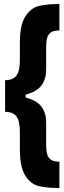

<svg xmlns="http://www.w3.org/2000/svg" viewBox="-20 -823 328 977"><path d="M81.1 -513.7V-604.5Q81.1 -695.3 108.4 -738.5Q135.7 -781.7 176.3 -792.2Q216.8 -802.7 282.2 -802.7V-668Q254.9 -668 240.2 -658.9Q225.6 -649.9 220.2 -631.3Q214.8 -612.8 214.8 -581.1V-467.8Q214.8 -422.9 191.9 -389.9Q168.9 -356.9 110.4 -341.3V-326.7Q168.9 -311.5 191.9 -278.8Q214.8 -246.1 214.8 -201.2V-87.9Q214.8 -56.6 220.2 -37.8Q225.6 -19 240.2 -9.5Q254.9 0 282.2 0V133.8Q216.3 133.8 176 123.5Q135.7 113.3 108.4 70.1Q81.1 26.9 81.1 -64.5V-155.3Q81.1 -207 63.7 -230.5Q46.4 -253.9 5.9 -253.9V-415Q46.4 -415 63.7 -438.5Q81.1 -461.9 81.1 -513.7Z"/></svg>

Font: Pretendard GOV Black
Style: Regular
Weight: 900
Designer: Base glyphs from Inter by Rasmus Andersson; Hangeul glyphs from Noto Sans CJK(Source Han Sans) by Jang Soo-young and Kan
Foundry: Kil Hyung-jin
Version: Version 1.309